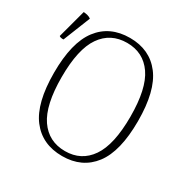

<svg xmlns="http://www.w3.org/2000/svg" viewBox="-161 -846 985 1004"><g transform="rotate(30 331.5 -344.5)"><path d="M343 12Q222 12 155.5 -75Q89 -162 89 -345Q89 -527 155.5 -614Q222 -701 343 -701Q463 -701 529.5 -614Q596 -527 596 -345Q596 -162 529.5 -75Q463 12 343 12ZM343 -18Q441 -18 495.5 -97Q550 -176 550 -345Q550 -514 495.5 -592.5Q441 -671 343 -671Q244 -671 189.5 -592.5Q135 -514 135 -345Q135 -176 189.5 -97Q244 -18 343 -18ZM45 -520Q40 -519 31 -520.5Q22 -522 19 -526L65 -697Q78 -696 89.5 -693Q101 -690 110 -683Z"/></g></svg>

Font: Arima ExtraLight
Style: Regular
Weight: 250
Designer: Joana Correia and Natanael Gama
Foundry: NDISCOVER
Version: Version 1.101;gftools[0.9.23]